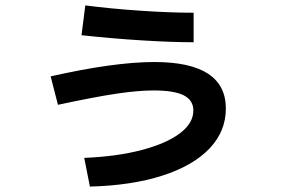

<svg xmlns="http://www.w3.org/2000/svg" viewBox="-20 -636 1040 709"><path d="M694 -228Q694 -266 658.5 -284Q623 -302 548 -302Q490 -302 409.5 -290Q329 -278 194 -249L167 -354Q402 -407 550 -407Q814 -407 814 -235Q814 -151 753.5 -87.5Q693 -24 579.5 12.5Q466 49 312 53L291 -53Q412 -58 503 -82Q594 -106 644 -143.5Q694 -181 694 -228ZM295 -616Q388 -604 497.5 -596.5Q607 -589 695 -589V-480Q613 -480 501.5 -487Q390 -494 281 -506Z"/></svg>

Font: Enso SemiBold
Style: Regular
Weight: 600
Designer: Coji Morishita
Foundry: UNDERFOREST DESIGN
Version: Version 1.000